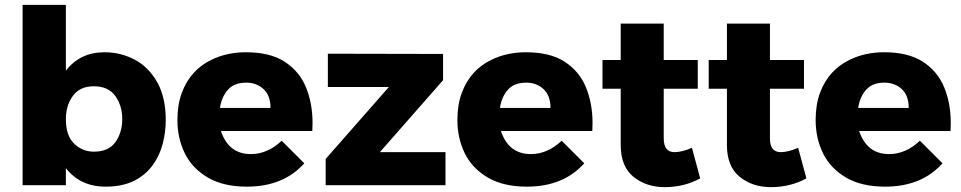

<svg xmlns="http://www.w3.org/2000/svg" viewBox="-20 -762 3955 790"><path d="M414 6Q311 6 251 -70V0H73V-742H251V-471Q309 -547 410 -547Q476.5 -547 534.5 -516.5Q592.5 -486 628.5 -421Q662 -359 662 -268Q662 -219 649.5 -170.5Q637 -122 608.2 -82.2Q579.5 -42.5 531.8 -18.2Q484 6 414 6ZM366 -138Q427 -138 455 -177.5Q483 -217 483 -272Q483 -327 454.5 -367Q426 -407 366 -407Q308 -407 279.5 -367Q251 -327 251 -272Q251 -204 285 -171Q319 -138 366 -138Z M996 6Q901 6 837.5 -30Q771 -68.5 740.5 -131Q710 -193.5 710 -268Q710 -331 727.8 -379.2Q745.5 -427.5 776.5 -461.5Q807.5 -495.5 849 -515.5Q913 -547 992 -547Q1089 -547 1149 -509.5Q1211 -470 1238.5 -403.8Q1266 -337.5 1266 -256L1265 -223H889Q921 -128 1012 -128Q1081 -128 1139 -183L1232 -90Q1146 6 996 6ZM1093 -318Q1093 -369.5 1064 -395.8Q1035 -422 993 -422Q944 -422 918 -393Q892 -364 885 -318Z M1813 0H1320V-108L1580 -404H1329V-541L1803 -540V-432L1543 -136H1813Z M2148 6Q2053 6 1989.5 -30Q1923 -68.5 1892.5 -131Q1862 -193.5 1862 -268Q1862 -331 1879.8 -379.2Q1897.5 -427.5 1928.5 -461.5Q1959.5 -495.5 2001 -515.5Q2065 -547 2144 -547Q2241 -547 2301 -509.5Q2363 -470 2390.5 -403.8Q2418 -337.5 2418 -256L2417 -223H2041Q2073 -128 2164 -128Q2233 -128 2291 -183L2384 -90Q2298 6 2148 6ZM2245 -318Q2245 -369.5 2216 -395.8Q2187 -422 2145 -422Q2096 -422 2070 -393Q2044 -364 2037 -318Z M2715 8Q2639 8 2586.5 -34.5Q2534 -77 2534 -165V-397H2459V-515H2534V-665H2711V-515H2851V-397H2711V-193Q2711 -136 2755 -136Q2787 -136 2827 -154L2861 -28Q2795 8 2715 8Z M3152 8Q3076 8 3023.5 -34.5Q2971 -77 2971 -165V-397H2896V-515H2971V-665H3148V-515H3288V-397H3148V-193Q3148 -136 3192 -136Q3224 -136 3264 -154L3298 -28Q3232 8 3152 8Z M3622 6Q3527 6 3463.5 -30Q3397 -68.5 3366.5 -131Q3336 -193.5 3336 -268Q3336 -331 3353.8 -379.2Q3371.5 -427.5 3402.5 -461.5Q3433.5 -495.5 3475 -515.5Q3539 -547 3618 -547Q3715 -547 3775 -509.5Q3837 -470 3864.5 -403.8Q3892 -337.5 3892 -256L3891 -223H3515Q3547 -128 3638 -128Q3707 -128 3765 -183L3858 -90Q3772 6 3622 6ZM3719 -318Q3719 -369.5 3690 -395.8Q3661 -422 3619 -422Q3570 -422 3544 -393Q3518 -364 3511 -318Z"/></svg>

Font: Argentum Novus
Style: Bold
Weight: 700
Designer: Julieta Ulanovsky (font) & Cristiano Sobral (main changes)
Foundry: Julieta Ulanovsky (font) & Cristiano Sobral (main changes)
Version: Version 3.00;November 27, 2020;FontCreator 13.0.0.2655 64-bi